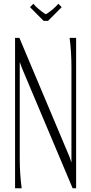

<svg xmlns="http://www.w3.org/2000/svg" viewBox="-20 -1001 485 1021"><path d="M235.4 -890.1H211.9L139.6 -962.9L157.2 -981L170.4 -966.8Q179.7 -957 200.2 -941.2Q220.7 -925.3 223.6 -925.3Q225.1 -925.3 233.9 -931.2Q242.7 -937 255.4 -947.3Q268.1 -957.5 276.9 -966.8L290.5 -981L308.1 -962.9ZM60.1 -799.8H83L349.1 -168L359.4 -138.2H359.9V-645Q359.9 -725.6 350.1 -799.8H384.8V0H366.2L98.1 -635.7L85.9 -668.9H85V-154.8Q85 -78.1 95.2 0H60.1Z"/></svg>

Font: Reswysokr
Style: Regular
Weight: 500
Version: Version 0.984